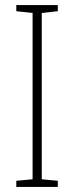

<svg xmlns="http://www.w3.org/2000/svg" viewBox="-20 -734 291 754"><path d="M207 0V-24L144 -30V-683L207 -690V-714H44V-690L108 -683V-30L44 -24V0Z"/></svg>

Font: Noto Sans Bengali Condensed ExtraLight
Style: Regular
Weight: 200
Width: 3
Designer: Joana Ranito - Universal Thirst; Jelle Bosma - Monotype Design Team
Foundry: Universal Thirst ehf.
Version: Version 3.000